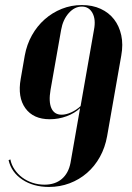

<svg xmlns="http://www.w3.org/2000/svg" viewBox="-20 -730 523 760"><path d="M460 -510 404 -191Q396 -146 375.5 -109Q355 -72 324.5 -45.5Q294 -19 255.5 -4.5Q217 10 174 10Q112 10 68.5 -19Q25 -48 14 -96L21 -99Q25 -78 37.5 -59.5Q50 -41 68 -27.5Q86 -14 108.5 -6.5Q131 1 156 1Q198 1 224.5 -21.5Q251 -44 259 -85L297 -302Q276 -282 244 -270Q212 -258 177 -258Q112 -258 80.5 -301.5Q49 -345 62 -418L78 -510Q86 -554 106.5 -590.5Q127 -627 157 -653.5Q187 -680 224.5 -695Q262 -710 304 -710Q346 -710 378.5 -695Q411 -680 431.5 -653.5Q452 -627 460 -590.5Q468 -554 460 -510ZM299 -310 352 -612Q360 -653 346 -678.5Q332 -704 304 -704Q275 -704 252 -678Q229 -652 222 -612L180 -374Q172 -327 183.5 -301.5Q195 -276 224 -276Q242 -276 262.5 -285.5Q283 -295 299 -310Z"/></svg>

Font: Moniqa Black Ita Display
Style: Italic
Weight: 900
Italic angle: -10°
Designer: Rajesh Rajput
Foundry: Rajesh Rajput
Version: Version 1.000